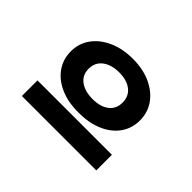

<svg xmlns="http://www.w3.org/2000/svg" viewBox="-103 -857 956 956"><g transform="rotate(45 375.0 -379.0)"><path d="M374 -259Q300 -258 245 -282Q190 -306 159.5 -349Q129 -392 129 -448Q129 -503 159.5 -546Q190 -589 245.5 -614.5Q301 -640 374 -640Q447 -640 501.5 -614.5Q556 -589 586 -546Q616 -503 616 -448Q616 -392 586 -349.5Q556 -307 501.5 -283Q447 -259 374 -259ZM374 -356Q428 -356 460 -380.5Q492 -405 492 -449Q492 -494 460 -519Q428 -544 374 -544Q320 -544 286.5 -519Q253 -494 253 -449Q253 -405 286 -380.5Q319 -356 374 -356ZM114 -228H638V-118H114Z"/></g></svg>

Font: Inconsolata ExtraExpanded Black
Style: Regular
Weight: 900
Width: 8
Monospace: yes
Designer: Raph Levien, Cyreal, Brenton Simpson
Foundry: Raph Levien, Cyreal, Google
Version: Version 3.001; ttfautohint (v1.8.2.53-6de2)